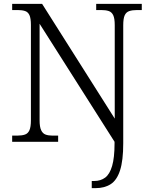

<svg xmlns="http://www.w3.org/2000/svg" viewBox="-20 -734 788 994"><path d="M455 240V203H468Q501 203 524.5 185.5Q548 168 560.5 125Q573 82 573 9V0L185 -611V-111Q185 -77 193 -60Q201 -43 215.5 -37.5Q230 -32 250 -32H281V0H43V-32H71Q94 -32 109.5 -37.5Q125 -43 132.5 -60Q140 -77 140 -111V-605Q140 -639 132.5 -655.5Q125 -672 109.5 -677Q94 -682 72 -682H43V-714H198L574 -120V-604Q574 -639 566 -655.5Q558 -672 542.5 -677Q527 -682 504 -682H478V-714H714V-682H690Q665 -682 649 -676.5Q633 -671 625.5 -654.5Q618 -638 618 -603V8Q618 97 601.5 148Q585 199 553 219.5Q521 240 475 240Z"/></svg>

Font: Noto Serif Gujarati Light
Style: Regular
Weight: 300
Version: Version 2.102